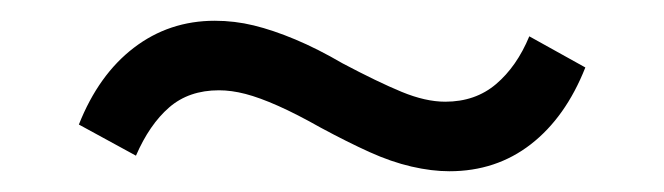

<svg xmlns="http://www.w3.org/2000/svg" viewBox="-20 -379 640 185"><path d="M413 -214Q396 -214 376.5 -218.5Q357 -223 336 -232.5Q315 -242 289 -256Q266 -269 248 -277Q230 -285 216.5 -288.5Q203 -292 191 -292Q162 -292 143 -275.5Q124 -259 111 -229L56 -259Q75 -307 109 -333Q143 -359 187 -359Q206 -359 224.5 -354.5Q243 -350 264.5 -341Q286 -332 310 -318Q344 -300 367 -290.5Q390 -281 409 -281Q438 -281 458 -298Q478 -315 490 -344L544 -314Q525 -266 491.5 -240Q458 -214 413 -214Z"/></svg>

Font: Nunito Sans 10pt Medium
Style: Regular
Weight: 500
Designer: Vernon Adams
Foundry: Vernon Adams
Version: Version 3.101;gftools[0.9.27]